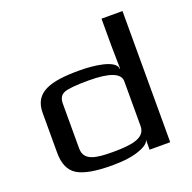

<svg xmlns="http://www.w3.org/2000/svg" viewBox="-126 -826 965 963"><g transform="rotate(-20 357.0 -345.0)"><path d="M320 -494C167 -494 75 -468 75 -357V-144C75 -85 93 -45 129 -23C165 -1 226 10 314 10C376 10 426 3 462 -11C498 -24 516 -40 516 -57V0H626V-700H514V-555C514 -528 515 -487 516 -432H514C512 -482 391 -494 320 -494ZM338 -52C246 -52 186 -62 186 -127V-366C186 -393 196 -411 217 -419C237 -427 281 -431 348 -431C458 -431 514 -409 514 -366V-127C514 -61 435 -52 338 -52Z"/></g></svg>

Font: Gamestation Extended
Style: Regular
Weight: 400
Width: 7
Designer: Jonas Hecksher
Foundry: Jonas Hecksher, Playtypeª, e-types AS
Version: Version 1.003